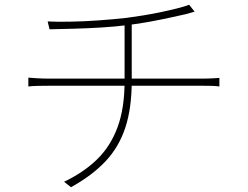

<svg xmlns="http://www.w3.org/2000/svg" viewBox="-20 -762 1040 806"><path d="M180 -672Q217 -670 274.5 -671Q332 -672 395 -676.5Q458 -681 511 -687Q541 -691 579 -697Q617 -703 655 -711Q693 -719 724.5 -727Q756 -735 774 -742L797 -713Q790 -711 781 -708.5Q772 -706 762 -703Q735 -697 694 -688Q653 -679 606.5 -670.5Q560 -662 518 -657Q463 -650 404.5 -646.5Q346 -643 290 -641.5Q234 -640 188 -639ZM249 1Q331 -38 387.5 -93Q444 -148 473.5 -228Q503 -308 503 -421Q503 -421 503 -455.5Q503 -490 503 -546Q503 -602 503 -668L533 -675Q533 -654 533 -622Q533 -590 533 -555Q533 -520 533 -489.5Q533 -459 533 -440Q533 -421 533 -421Q533 -309 506.5 -227.5Q480 -146 424 -86Q368 -26 278 24ZM99 -436Q112 -435 136 -433.5Q160 -432 182 -432Q196 -432 235 -432Q274 -432 329.5 -432Q385 -432 448 -432Q511 -432 574 -432Q637 -432 691 -432Q745 -432 783 -432Q821 -432 833 -432Q844 -432 856 -432.5Q868 -433 879.5 -433.5Q891 -434 901 -435V-399Q888 -401 869.5 -401.5Q851 -402 834 -402Q822 -402 784 -402Q746 -402 691.5 -402Q637 -402 574.5 -402Q512 -402 449 -402Q386 -402 330.5 -402Q275 -402 236.5 -402Q198 -402 184 -402Q159 -402 137.5 -401.5Q116 -401 99 -399Z"/></svg>

Font: Noto Sans JP
Style: Regular
Weight: 100
Designer: Ryoko NISHIZUKA 西塚涼子 (kana, bopomofo & ideographs); Paul D. Hunt (Latin, Greek & Cyrillic); Sandoll Communications 산돌커뮤니
Foundry: Adobe
Version: Version 2.004;hotconv 1.0.118;makeotfexe 2.5.65603